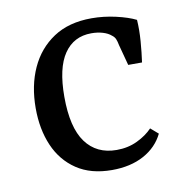

<svg xmlns="http://www.w3.org/2000/svg" viewBox="-58 -481 526 547"><g transform="rotate(-10 205.0 -208.0)"><path d="M40 -201Q40 -266 63 -316.5Q86 -367 130.5 -396.5Q175 -426 241 -426Q276 -426 311 -418Q346 -410 368 -399Q370 -370 367.5 -337.5Q365 -305 361 -277H321L305 -337Q303 -348 300 -355Q297 -362 290 -367Q281 -375 266 -379.5Q251 -384 233 -384Q182 -384 154 -343Q126 -302 126 -219Q126 -130 157.5 -87Q189 -44 247 -44Q280 -44 307 -57Q334 -70 351 -88L373 -69Q355 -32 316.5 -11Q278 10 224 10Q163 10 122 -17.5Q81 -45 60.5 -92.5Q40 -140 40 -201Z"/></g></svg>

Font: Rasa
Style: Regular
Weight: 400
Designer: Anna Giedrys (Yrsa+Rasa design), David Brezina (Yrsa art-direction, Rasa art-direction, design)
Foundry: Rosetta Type Foundry
Version: Version 2.004